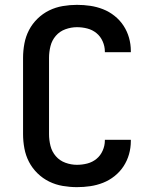

<svg xmlns="http://www.w3.org/2000/svg" viewBox="-20 -763 640 791"><path d="M297 8Q268 8 238.5 3Q209 -2 182.5 -15Q156 -28 134.5 -49Q113 -70 99.5 -96Q86 -122 80.5 -151.5Q75 -181 75 -210V-525Q75 -554 80.5 -583.5Q86 -613 99.5 -639Q113 -665 134.5 -686Q156 -707 182.5 -720Q209 -733 238.5 -738Q268 -743 297 -743Q325 -743 352 -739Q379 -735 404.5 -725Q430 -715 452 -697.5Q474 -680 489 -657Q504 -634 511.5 -607.5Q519 -581 519 -553V-548H412V-551Q412 -572 403 -592.5Q394 -613 377.5 -626.5Q361 -640 340 -645.5Q319 -651 297 -651Q273 -651 249.5 -642.5Q226 -634 210 -615.5Q194 -597 188 -573Q182 -549 182 -525V-210Q182 -186 188 -162Q194 -138 210 -119.5Q226 -101 249.5 -92.5Q273 -84 297 -84Q319 -84 340 -89.5Q361 -95 377.5 -108.5Q394 -122 403 -142.5Q412 -163 412 -184V-187H519V-182Q519 -154 511.5 -127.5Q504 -101 489 -78Q474 -55 452 -37.5Q430 -20 404.5 -10Q379 0 352 4Q325 8 297 8Z"/></svg>

Font: Iosevka Semibold Extended
Style: Regular
Weight: 600
Width: 7
Monospace: yes
Designer: Belleve Invis
Foundry: Belleve Invis
Version: Version 32.5.0; ttfautohint (v1.8.4)